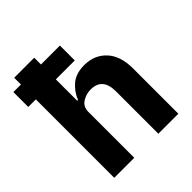

<svg xmlns="http://www.w3.org/2000/svg" viewBox="-202 -872 1004 1004"><g transform="rotate(-45 300.0 -370.0)"><path d="M65 0V-580H9V-690H65V-740H213V-690H353V-580H213V-422H219Q236 -466 272.5 -497Q309 -528 371 -528Q445 -528 492 -478Q539 -428 539 -334V0H391V-314Q391 -414 304 -414Q270 -414 241.5 -395.5Q213 -377 213 -339V0Z"/></g></svg>

Font: Lilex Nerd Font
Style: Bold
Weight: 700
Designer: Mike Abbink, Paul van der Laan, Pieter van Rosmalen, Mikhael Khrustik
Foundry: Mikhael Khrustik
Version: Version 2.400; ttfautohint (v1.8.4.7-5d5b);Nerd Fonts 3.3.0